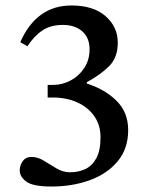

<svg xmlns="http://www.w3.org/2000/svg" viewBox="-20 -667 535 701"><path d="M168 14Q100 14 76 -4Q52 -22 52 -45Q52 -63 63 -78.5Q74 -94 95 -94Q118 -94 140.5 -80Q163 -66 186.5 -52Q210 -38 236 -38Q266 -38 291 -49.5Q316 -61 331.5 -89Q347 -117 347 -166Q347 -210 324.5 -242.5Q302 -275 262.5 -293Q223 -311 173 -311H154V-357H174Q207 -357 237.5 -373Q268 -389 287.5 -418.5Q307 -448 307 -487Q307 -529 280.5 -552.5Q254 -576 209 -576Q165 -576 135 -556Q105 -536 80 -498L54 -513Q113 -647 241 -647Q321 -647 365.5 -608Q410 -569 410 -511Q410 -457 378.5 -425.5Q347 -394 297 -367V-362Q363 -341 405.5 -299Q448 -257 448 -192Q448 -124 409.5 -78Q371 -32 307.5 -9Q244 14 168 14Z"/></svg>

Font: STIX Two Text Medium
Style: Regular
Weight: 500
Designer: Ross Mills, John Hudson & Paul Hanslow, Tiro Typeworks Ltd; with prior portions MicroPress Inc., and Coen Hoffman.
Foundry: Tiro Typeworks Ltd
Version: Version 2.13 b171